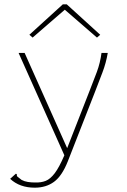

<svg xmlns="http://www.w3.org/2000/svg" viewBox="-20 -695 590 889"><path d="M141 174Q71 174 27 133L47 115L54 109L59 114Q56 119 61.5 123.5Q67 128 80 138Q93 145 109 147.5Q125 150 142 150Q170 151 191.5 142.5Q213 134 233.5 107Q254 80 278 24L66 -450H94L291 -9L395 -275Q413 -320 428.5 -362Q444 -404 450 -450H479Q471 -403 454.5 -360Q438 -317 420 -270L294 52Q267 120 230 147Q193 174 141 174ZM131 -521 116 -534 271 -675H289L444 -534L429 -521L280 -650Z"/></svg>

Font: Inconsolata SemiExpanded ExtraLight
Style: Regular
Weight: 200
Width: 6
Monospace: yes
Designer: Raph Levien, Cyreal, Brenton Simpson
Foundry: Raph Levien, Cyreal, Google
Version: Version 3.001; ttfautohint (v1.8.2.53-6de2)